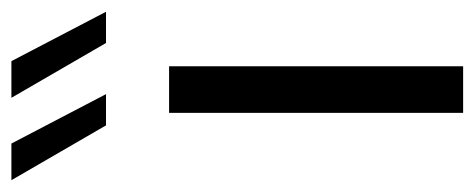

<svg xmlns="http://www.w3.org/2000/svg" viewBox="-296 -553 816 330"><g transform="rotate(-90 112.0 -388.0)"><path d="M30.3 -776.4H-32.7L61.5 -613.8H115.2ZM171.9 -776.4H108.9L203.1 -613.8H256.8ZM83 0H163.1V-505.4H83Z"/></g></svg>

Font: Estedad Regular
Style: Regular
Weight: 400
Designer: Amin Abedi
Version: Version 7.3